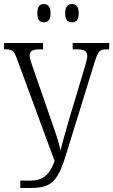

<svg xmlns="http://www.w3.org/2000/svg" viewBox="-20 -926 558 946"><path d="M164 -860Q164 -885 172 -895.5Q180 -906 196 -906Q229 -906 229 -860Q229 -816 196 -816Q180 -816 172 -826Q164 -836 164 -860ZM301 -860Q301 -906 335 -906Q368 -906 368 -860Q368 -816 335 -816Q301 -816 301 -860ZM80 -36H129Q175 -36 203 -58.5Q231 -81 249 -133L65 -632Q54 -664 44.5 -673.5Q35 -683 9 -683H0V-714H192V-683H175Q148 -683 137 -675.5Q126 -668 126 -654Q126 -642 131 -627Q136 -612 137 -608L241 -308Q244 -301 248 -287Q269 -230 278 -184Q289 -230 321 -340L398 -596Q400 -604 405 -622Q410 -640 410 -650Q410 -668 397.5 -675.5Q385 -683 356 -683H338V-714H518V-683H504Q487 -683 477.5 -678Q468 -673 461.5 -660.5Q455 -648 446 -619L305 -163Q285 -97 265 -63Q245 -29 216 -14.5Q187 0 137 0H80Z"/></svg>

Font: Noto Serif CondLight
Style: Regular
Weight: 300
Width: 3
Designer: Monotype Design Team
Foundry: Monotype Imaging Inc.
Version: Version 1.001